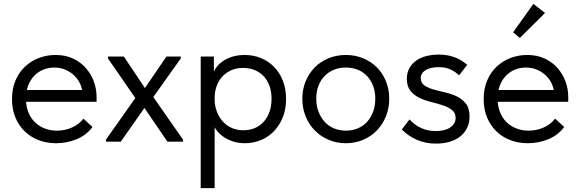

<svg xmlns="http://www.w3.org/2000/svg" viewBox="-20 -732 2998 992"><path d="M270 8Q325 8 375.5 -12.5Q426 -33 458 -76L411 -119Q389 -90 352.5 -73.5Q316 -57 274 -57Q240 -57 210.5 -68.5Q181 -80 159.5 -101.5Q138 -123 126 -153.5Q114 -184 114 -222Q114 -259 125 -288.5Q136 -318 155.5 -339Q175 -360 202 -371.5Q229 -383 260 -383Q292 -383 318.5 -371.5Q345 -360 365 -340.5Q385 -321 396 -294.5Q407 -268 407 -237V-215L448 -267H90V-206H479V-231Q479 -272 465 -310.5Q451 -349 424 -380Q397 -411 357.5 -429.5Q318 -448 267 -448Q223 -448 182.5 -433Q142 -418 110.5 -389Q79 -360 60.5 -317.5Q42 -275 42 -220Q42 -167 59.5 -125Q77 -83 107.5 -53.5Q138 -24 179.5 -8Q221 8 270 8Z M527 0H604L743 -198H710L845 0H926V-10L746 -268V-194L914 -430V-440H840L711 -251H746L620 -440H538V-430L705 -188V-262L527 -10Z M1089 240V-111V-124V-309L1085 -316V-440H1017V-316V-309V240ZM1245 8Q1287 8 1326 -7.5Q1365 -23 1394 -52.5Q1423 -82 1440.5 -124.5Q1458 -167 1458 -220Q1458 -273 1441.5 -315Q1425 -357 1396 -386.5Q1367 -416 1328 -432Q1289 -448 1245 -448Q1209 -448 1180 -439Q1151 -430 1130 -415Q1109 -400 1096 -381.5Q1083 -363 1080 -345V-227H1089Q1089 -257 1098.5 -285Q1108 -313 1126.5 -334Q1145 -355 1172.5 -368Q1200 -381 1236 -381Q1268 -381 1294.5 -370.5Q1321 -360 1341 -339.5Q1361 -319 1372 -289Q1383 -259 1383 -221Q1383 -185 1372.5 -155Q1362 -125 1343 -103.5Q1324 -82 1297 -70.5Q1270 -59 1238 -59Q1202 -59 1174 -72.5Q1146 -86 1127.5 -108.5Q1109 -131 1099 -159.5Q1089 -188 1089 -217H1075V-111Q1080 -86 1095 -64.5Q1110 -43 1132 -27Q1154 -11 1183 -1.5Q1212 8 1245 8Z M1767 8Q1815 8 1856 -9.5Q1897 -27 1927 -58Q1957 -89 1974 -131Q1991 -173 1991 -222Q1991 -271 1974 -312.5Q1957 -354 1927 -384Q1897 -414 1856 -431Q1815 -448 1767 -448Q1719 -448 1677.5 -431Q1636 -414 1606 -383.5Q1576 -353 1559 -311.5Q1542 -270 1542 -222Q1542 -173 1559 -131Q1576 -89 1606.5 -58Q1637 -27 1678 -9.5Q1719 8 1767 8ZM1767 -57Q1733 -57 1705 -69Q1677 -81 1657 -103Q1637 -125 1625.5 -155.5Q1614 -186 1614 -222Q1614 -258 1625 -287.5Q1636 -317 1656.5 -338.5Q1677 -360 1705 -371.5Q1733 -383 1767 -383Q1801 -383 1829 -371.5Q1857 -360 1877 -338.5Q1897 -317 1908 -287.5Q1919 -258 1919 -222Q1919 -186 1908 -155.5Q1897 -125 1877 -103Q1857 -81 1829 -69Q1801 -57 1767 -57Z M2233 10Q2268 10 2299.5 1.5Q2331 -7 2354.5 -24.5Q2378 -42 2392 -68.5Q2406 -95 2406 -130Q2406 -172 2387.5 -196Q2369 -220 2341 -233.5Q2313 -247 2280 -254.5Q2247 -262 2219 -270Q2191 -278 2172.5 -291Q2154 -304 2154 -329Q2154 -354 2178.5 -369.5Q2203 -385 2247 -385Q2283 -385 2308 -373Q2333 -361 2352 -343L2394 -397Q2382 -407 2368 -416.5Q2354 -426 2336 -433.5Q2318 -441 2296 -445.5Q2274 -450 2248 -450Q2214 -450 2183.5 -442.5Q2153 -435 2130.5 -419Q2108 -403 2095 -379.5Q2082 -356 2082 -324Q2082 -286 2100.5 -263Q2119 -240 2147 -226.5Q2175 -213 2208 -205Q2241 -197 2269 -187.5Q2297 -178 2315.5 -163.5Q2334 -149 2334 -123Q2334 -107 2326.5 -94.5Q2319 -82 2305.5 -73Q2292 -64 2273 -59.5Q2254 -55 2232 -55Q2190 -55 2156 -70.5Q2122 -86 2096 -115L2056 -63Q2073 -46 2092.5 -32.5Q2112 -19 2134 -9.5Q2156 0 2180.5 5Q2205 10 2233 10Z M2707 8Q2762 8 2812.5 -12.5Q2863 -33 2895 -76L2848 -119Q2826 -90 2789.5 -73.5Q2753 -57 2711 -57Q2677 -57 2647.5 -68.5Q2618 -80 2596.5 -101.5Q2575 -123 2563 -153.5Q2551 -184 2551 -222Q2551 -259 2562 -288.5Q2573 -318 2592.5 -339Q2612 -360 2639 -371.5Q2666 -383 2697 -383Q2729 -383 2755.5 -371.5Q2782 -360 2802 -340.5Q2822 -321 2833 -294.5Q2844 -268 2844 -237V-215L2885 -267H2527V-206H2916V-231Q2916 -272 2902 -310.5Q2888 -349 2861 -380Q2834 -411 2794.5 -429.5Q2755 -448 2704 -448Q2660 -448 2619.5 -433Q2579 -418 2547.5 -389Q2516 -360 2497.5 -317.5Q2479 -275 2479 -220Q2479 -167 2496.5 -125Q2514 -83 2544.5 -53.5Q2575 -24 2616.5 -8Q2658 8 2707 8ZM2736 -712 2631 -565 2666 -536 2796 -665Z"/></svg>

Font: Tilda Sans VF
Style: Regular
Weight: 400
Designer: ParaType Ltd
Foundry: ParaType Ltd
Version: Version 1.010